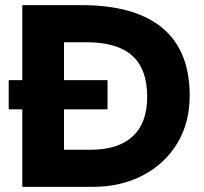

<svg xmlns="http://www.w3.org/2000/svg" viewBox="-20 -730 797 750"><path d="M67 0V-710H297Q507 -710 614 -621Q721 -532 721 -357Q721 -251 673 -171Q625 -91 539 -45.5Q453 0 340 0ZM230 -145H333Q442 -145 498.5 -197.5Q555 -250 555 -352Q555 -460 496.5 -512.5Q438 -565 317 -565H230ZM14 -303V-417H400V-303Z"/></svg>

Font: Livvic
Style: Bold
Weight: 700
Designer: Jacques Le Bailly, Baron von Fonthausen
Version: Version 1.001; ttfautohint (v1.8.2)